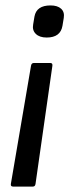

<svg xmlns="http://www.w3.org/2000/svg" viewBox="-20 -520 267 707"><path d="M166 -500Q191.9 -500 205.1 -487.8Q218.3 -475.6 214.8 -454.1L210 -424.8Q202.6 -381.8 151.9 -381.8Q125.5 -381.8 111.8 -395.3Q98.1 -408.7 102.1 -430.2L106.9 -459Q114.3 -500 166 -500ZM165 -288.1Q174.3 -288.1 172.9 -277.8L110.8 157.2Q109.4 167 101.1 167H27.8Q18.6 167 20 157.2L94.2 -277.8Q95.7 -288.1 105 -288.1Z"/></svg>

Font: Sofia Sans
Style: Italic
Weight: 400
Italic angle: -9°
Designer: Botio Nikoltchev, Ani Petrova
Foundry: lettersoup
Version: Version 4.100